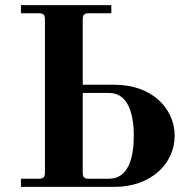

<svg xmlns="http://www.w3.org/2000/svg" viewBox="-20 -732 742 752"><path d="M62 0H428C570 0 664 -90 664 -200C664 -310 572 -400 430 -400H304V-656C304 -674 310 -680 328 -680H416V-712H62V-680H132C150 -680 156 -674 156 -656V-56C156 -38 150 -32 132 -32H62ZM304 -56V-368H407C481 -368 504 -288 504 -200C504 -112 482 -32 407 -32H328C310 -32 304 -38 304 -56Z"/></svg>

Font: Old Standard
Style: Bold
Weight: 700
Designer: Alexey Kryukov <alexios@thessalonica.org.ru>
Version: Version 2.0.2